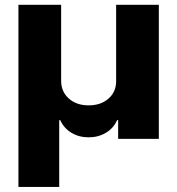

<svg xmlns="http://www.w3.org/2000/svg" viewBox="-20 -565 721 781"><path d="M55 195.3V-545.5H228.7V-235.4Q229 -191.8 260.1 -164.1Q291.2 -136.4 340.6 -136.4Q390.3 -136.4 421.5 -164.1Q452.8 -191.8 452.4 -235.4V-545.5H626.1V0H460.6V-76.3H456.3Q442.1 -43.7 411 -25Q380 -6.4 340.6 -6.4Q301.1 -6.4 270.4 -25Q239.7 -43.7 225.1 -76.3H220.9V195.3Z"/></svg>

Font: Inter UI Extra Bold
Style: Regular
Weight: 800
Designer: Rasmus Andersson
Foundry: rsms
Version: 3.2;8d6f07862